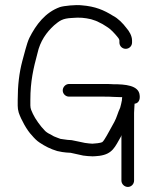

<svg xmlns="http://www.w3.org/2000/svg" viewBox="-20 -669 622 759"><path d="M477 -476C490.7 -476 502 -486.9 502 -501V-509C502 -527.7 490.1 -546.7 480 -558C466.2 -576.5 446.8 -596.6 426 -607C391.2 -628.8 357 -643.8 303 -648C281.2 -650.9 232.1 -646 217 -641C159.5 -620.5 122.4 -571.8 96 -519C85 -495.8 75.7 -453.2 68 -427C56 -381.6 50 -331.3 50 -274V-251C50 -242.3 51.3 -233.3 54 -224C63.1 -196.6 86.9 -153.1 106 -134C114.7 -123.5 125.4 -112.4 137 -105C158 -91 179.3 -80 206 -72L226 -68C236 -66.8 247.8 -65 259 -65C267.3 -63.3 301 -55.6 309 -54L327 -52C333.7 -51.3 340 -51 346 -51C352 -51 361 -51.7 373 -53C425.6 -60.2 434.6 -88.8 458 -129C458 -130.1 460 -133.9 460 -135V45C460 58.5 471.9 70 485.5 70C499.1 70 510 58.5 510 45V-223C510 -237 512 -247.3 512 -259C528.3 -260.6 534.5 -275.6 532 -293C528.3 -332.2 473.5 -336 428 -336C418 -336.7 406.7 -337 394 -337H253C239.5 -337 228 -325.1 228 -311.5C228 -297.9 239.5 -287 253 -287H394C406.7 -287 418 -286.7 428 -286C437.3 -286 447 -285.7 457 -285H463C462.3 -281.7 462 -278.7 462 -276V-273C459.4 -260.1 458.1 -253.7 455 -243C446.1 -225.2 441.8 -204.6 432 -187C424.3 -174.2 402.5 -131.7 393 -118C389.7 -112.7 386.7 -109 384 -107C378.4 -103.7 352.5 -101 345.5 -101C341.2 -101 336.7 -101.3 332 -102L316 -104C306.9 -105.3 270.9 -114.1 263 -115C252.2 -115 242.2 -116.7 233 -118L219 -120C210 -123.9 201.5 -125.8 193 -130L179 -138C170.6 -141.6 160.5 -148.1 155 -155C141.2 -168.8 119.2 -198.8 110 -219C105.1 -229.8 100 -239 100 -252V-274C100 -347.8 112.2 -399.4 128 -458C138.5 -506.3 163.6 -541.3 194 -569C215.4 -586.8 226.5 -596.2 264 -598C296.6 -600.8 314.3 -598.7 340 -593L358 -587C363.3 -585 367.7 -583 371 -581L385 -574L401 -564C416.1 -555.4 430.7 -539.2 442 -526C445.1 -522.9 452 -514.3 452 -509V-501C452 -486.9 463.3 -476 477 -476Z"/></svg>

Font: HoneyBee
Style: Book
Weight: 300
Foundry: Cannot Into Space Fonts
Version: Version 0.89